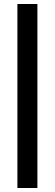

<svg xmlns="http://www.w3.org/2000/svg" viewBox="-20 -744 273 960"><path d="M67 196V-724H167V196Z"/></svg>

Font: Archivo SemiCondensed
Style: Bold Italic
Weight: 700
Width: 4
Italic angle: -10°
Designer: Hector Gatti
Foundry: Omnibus-Type
Version: Version 2.001